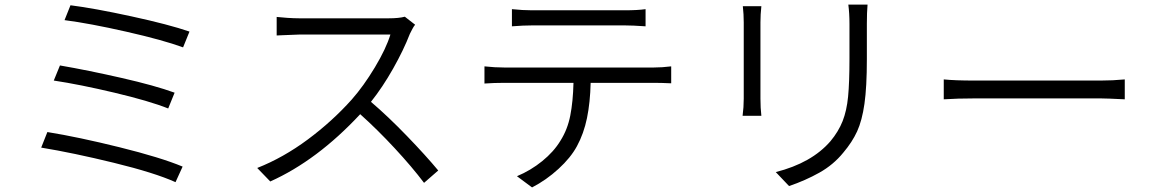

<svg xmlns="http://www.w3.org/2000/svg" viewBox="-20 -775 5040 839"><path d="M808 -637 780 -568Q693 -600 532 -636.5Q371 -673 262 -687L288 -752Q391 -739 554.5 -703.5Q718 -668 808 -637ZM743 -370 715 -301Q632 -334 480 -370Q328 -406 215 -423L242 -489Q364 -468 511 -434.5Q658 -401 743 -370ZM778 -47 747 21Q656 -20 478 -63.5Q300 -107 160 -130L187 -198Q323 -176 502.5 -131.5Q682 -87 778 -47Z M1771 -627Q1744 -557 1698 -475.5Q1652 -394 1601 -330Q1676 -266 1758.5 -180.5Q1841 -95 1895 -30L1833 24Q1781 -45 1705 -127Q1629 -209 1554 -276Q1366 -74 1161 18L1104 -41Q1218 -86 1325 -165.5Q1432 -245 1517 -340Q1569 -399 1618 -480.5Q1667 -562 1686 -624H1287Q1274 -624 1211 -621L1189 -620V-701Q1205 -699 1235 -697Q1265 -695 1287 -695H1679Q1723 -695 1749 -702L1794 -667Q1788 -660 1782 -648.5Q1776 -637 1771 -627Z M2305 -730H2710Q2766 -730 2801 -735V-660Q2743 -664 2710 -664H2306Q2267 -664 2217 -660V-735Q2264 -730 2305 -730ZM2183 -480H2837Q2873 -480 2913 -485V-411Q2869 -413 2837 -413H2561Q2559 -327 2545 -259Q2531 -191 2501 -136Q2474 -86 2420.5 -37Q2367 12 2305 44L2239 -5Q2299 -30 2349.5 -71Q2400 -112 2429 -160Q2460 -209 2472 -270Q2484 -331 2486 -413H2183Q2139 -413 2097 -410V-485Q2142 -480 2183 -480Z M3768 -671V-516Q3768 -395 3757.5 -321.5Q3747 -248 3725.5 -201Q3704 -154 3665 -108Q3622 -55 3560.5 -20.5Q3499 14 3428 38L3370 -23Q3527 -63 3609 -158Q3644 -200 3662 -245.5Q3680 -291 3686 -353Q3692 -415 3692 -519V-671Q3692 -717 3687 -755H3771Q3768 -721 3768 -671ZM3303 -677V-344Q3303 -303 3307 -269H3225Q3230 -307 3230 -344V-677Q3230 -712 3226 -748H3307Q3303 -712 3303 -677Z M4239 -423H4789Q4843 -423 4895 -428V-341Q4815 -345 4790 -345H4239Q4164 -345 4104 -341V-428Q4152 -423 4239 -423Z"/></svg>

Font: Sinter Normal
Style: Regular
Weight: 350
Foundry: Adobe & rsms
Version: Version 1.000